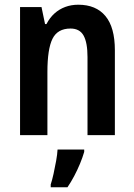

<svg xmlns="http://www.w3.org/2000/svg" viewBox="-20 -573 570 814"><path d="M312 -553Q387 -553 427 -505Q467 -457 467 -360V0H351V-331Q351 -392 334.5 -422Q318 -452 279 -452Q224 -452 202.5 -408.5Q181 -365 181 -268V0H65V-543H156L171 -471H177Q191 -498 211 -516Q231 -534 256.5 -543.5Q282 -553 312 -553ZM337 71Q330 95 319 121.5Q308 148 294.5 173.5Q281 199 266 221H195V209Q201 191 207 164Q213 137 218 109Q223 81 224 61H337Z"/></svg>

Font: Noto Sans Khmer Condensed SemiBold
Style: Regular
Weight: 600
Width: 3
Designer: Danh Hong and the Monotype Design Team
Foundry: Monotype Imaging Inc.
Version: Version 2.004